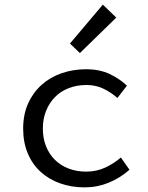

<svg xmlns="http://www.w3.org/2000/svg" viewBox="-20 -797 640 829"><path d="M346 12Q289 12 240.5 -5Q192 -22 156 -54.5Q120 -87 100 -134.5Q80 -182 80 -242Q80 -303 101.5 -350.5Q123 -398 160 -431Q197 -464 246.5 -481Q296 -498 351 -498Q411 -498 454.5 -477Q498 -456 528 -427L487 -374Q457 -400 424.5 -415Q392 -430 354 -430Q312 -430 277 -416.5Q242 -403 217.5 -378Q193 -353 179 -318.5Q165 -284 165 -242Q165 -200 178.5 -166Q192 -132 216.5 -107.5Q241 -83 275.5 -69.5Q310 -56 352 -56Q397 -56 434.5 -73.5Q472 -91 502 -117L539 -64Q498 -28 449 -8Q400 12 346 12ZM325 -568 282 -609 424 -777 482 -721Z"/></svg>

Font: Source Code Pro
Style: Regular
Weight: 400
Monospace: yes
Designer: Paul D. Hunt, Teo Tuominen
Foundry: Adobe Systems Incorporated
Version: Version 2.030;PS 1.000;hotconv 16.6.51;makeotf.lib2.5.65220